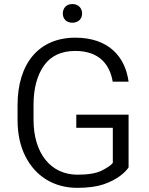

<svg xmlns="http://www.w3.org/2000/svg" viewBox="-20 -904 723 934"><path d="M351.1 -346.2V-282.2H528.8V-111.3C519 -99.6 501 -87.4 475.1 -74.2C448.7 -61 409.2 -54.2 356.9 -54.2C228 -54.2 143.1 -156.7 143.1 -321.8V-393.1C143.1 -473.1 160.2 -537.1 193.8 -585C227.5 -632.3 278.3 -656.2 346.2 -656.2C465.3 -656.2 514.6 -587.4 528.3 -506.8H605.5C588.9 -629.9 506.8 -720.7 346.2 -720.7C169.9 -720.7 65.4 -596.2 65.4 -392.1V-321.8C65.4 -252.9 78.1 -193.8 103 -144.5C152.8 -45.4 243.2 9.8 356.4 9.8C407.7 9.8 450.2 3.9 483.9 -7.3C550.8 -30.3 588.4 -64.5 605.5 -89.4V-346.2ZM285.6 -838.4C285.6 -813 302.2 -793.5 332 -793.5C361.8 -793.5 379.4 -813 379.4 -838.4C379.4 -863.8 361.8 -884.3 332 -884.3C302.2 -884.3 285.6 -863.8 285.6 -838.4Z"/></svg>

Font: Vazirmatn Light
Style: Regular
Weight: 300
Designer: Saber Rastikerdar
Foundry: Saber Rastikerdar
Version: Version 33.003